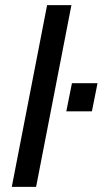

<svg xmlns="http://www.w3.org/2000/svg" viewBox="-20 -730 401 750"><path d="M239 -295H339L361 -405H261ZM26 0H121L259 -710H164Z"/></svg>

Font: Uncut Sans Medium Italic
Style: Regular
Weight: 500
Italic angle: -11°
Designer: Kasper Nordkvist
Foundry: UNCUT.wtf
Version: Version 1.304;Glyphs 3.2 (3246)